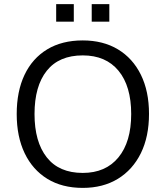

<svg xmlns="http://www.w3.org/2000/svg" viewBox="-20 -912 812 941"><path d="M61.9 -353Q61.9 -464.5 100.3 -545.3Q138.7 -626 211.2 -670Q283.8 -713.9 385.6 -713.9Q485.3 -713.9 558.2 -670Q631 -626 670.6 -545.3Q710.3 -464.5 710.3 -354Q710.3 -242.5 670.4 -161.2Q630.4 -80 557.6 -35.5Q484.8 8.9 385.6 8.9Q284.3 8.9 212 -35.5Q139.7 -80 100.8 -161.2Q61.9 -242.5 61.9 -353ZM149.2 -353Q149.2 -217 209.2 -140.8Q269.2 -64.5 385.6 -64.5Q497.9 -64.5 560.4 -140.5Q623 -216.5 623 -353Q623 -490 560.9 -565.2Q498.9 -640.5 385.6 -640.5Q269.2 -640.5 209.2 -565.2Q149.2 -490 149.2 -353ZM429.5 -805.9V-891.7H515.8V-805.9ZM255.3 -805.9V-891.7H341.7V-805.9Z"/></svg>

Font: Mulish ExtraLight
Style: Regular
Weight: 200
Designer: Vernon Adams
Foundry: Vernon Adams
Version: Version 3.603